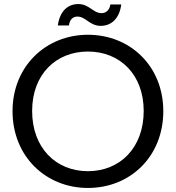

<svg xmlns="http://www.w3.org/2000/svg" viewBox="-20 -921 870 950"><path d="M415 9C625 9 788 -147 788 -371C788 -593 625 -749 415 -749C207 -749 42 -593 42 -371C42 -147 207 9 415 9ZM139 -372C139 -553 257 -666 415 -666C573 -666 691 -553 691 -372C691 -189 573 -74 415 -74C257 -74 139 -189 139 -372ZM266 -795H321C325 -825 341 -839 363 -839C404 -839 424 -793 478 -793C531 -793 571 -829 580 -899H526C522 -870 504 -856 482 -856C441 -856 421 -901 368 -901C315 -901 276 -866 266 -795Z"/></svg>

Font: Malmofest
Style: Regular
Weight: 400
Designer: Jonny Pinhorn (Poppins), Kolossal
Version: Version 1.004;Glyphs 3.1.2 (3151)